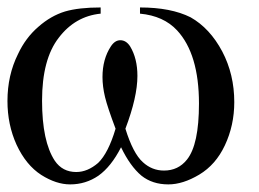

<svg xmlns="http://www.w3.org/2000/svg" viewBox="-20 -480 695 515"><path d="M355.5 -443.4Q355.5 -447.3 355.5 -460Q438.5 -460 491.2 -433.6Q543 -404.3 576.2 -341.8Q608.4 -280.3 608.4 -206.1Q608.4 -143.6 583 -89.8Q558.6 -38.1 514.6 -11.7Q470.7 14.6 431.6 14.6Q388.7 14.6 359.4 -8.8Q329.1 -34.2 304.7 -85Q278.3 -33.2 244.1 -8.8Q210 14.6 168 14.6Q130.9 14.6 90.8 -10.7Q49.8 -37.1 24.4 -91.8Q0 -145.5 0 -209Q0 -278.3 28.3 -335Q48.8 -378.9 83 -408.2Q116.2 -437.5 154.3 -449.2Q191.4 -460 250 -460Q250 -454.1 250 -443.4Q181.6 -436.5 137.7 -378.9Q92.8 -321.3 92.8 -210Q92.8 -100.6 127 -48.8Q147.5 -18.6 184.6 -18.6Q214.8 -18.6 243.2 -43Q270.5 -69.3 290 -134.8Q268.6 -191.4 261.7 -219.7Q254.9 -248 254.9 -273.4Q254.9 -321.3 277.3 -355.5Q288.1 -372.1 302.7 -372.1Q318.4 -372.1 329.1 -355.5Q348.6 -323.2 348.6 -276.4Q348.6 -219.7 316.4 -134.8Q336.9 -68.4 363.3 -44.9Q387.7 -22.5 419.9 -22.5Q458 -22.5 481.4 -51.8Q513.7 -91.8 513.7 -202.1Q513.7 -335 455.1 -398.4Q418.9 -437.5 355.5 -443.4Z"/></svg>

Font: Griech2
Style: Regular
Weight: 400
Version: 001.007